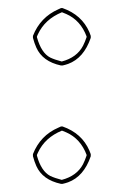

<svg xmlns="http://www.w3.org/2000/svg" viewBox="-20 -452 293 472"><path d="M61 -67.9V-73.2Q79.1 -119.1 123.5 -138.2Q127 -139.6 129.9 -141.1H133.8Q181.2 -124.5 199.7 -82Q201.7 -77.1 203.1 -73.2V-67.9Q186 -18.1 147.5 -3.9Q140.6 -1.5 133.8 0H129.9Q84.5 -9.8 69.3 -43.9Q64.5 -54.7 61 -67.9ZM61 -358.9V-363.8Q79.1 -409.7 123.5 -429.2Q127 -430.7 129.9 -432.1H133.8Q181.2 -415.5 199.7 -373Q201.7 -368.2 203.1 -363.8V-358.9Q186 -309.1 147.5 -294.9Q140.6 -292.5 133.8 -291H129.9Q84.5 -300.8 69.3 -335Q64.5 -345.7 61 -358.9ZM70.8 -69.3Q81.5 -30.8 103.5 -19.5Q114.7 -14.2 131.8 -9.8Q168.9 -19.5 184.1 -48.3Q189 -58.1 192.9 -69.8V-71.3Q178.2 -110.8 143.1 -126.5Q137.2 -128.9 132.3 -130.9Q90.3 -113.8 73.2 -76.7Q71.8 -73.2 70.8 -71.3ZM70.8 -360.4Q81.5 -321.8 103.5 -310.5Q114.7 -305.2 131.8 -300.8Q168.9 -310.5 184.1 -339.4Q189 -349.1 192.9 -360.8V-362.3Q178.2 -401.9 143.1 -417.5Q137.2 -419.9 132.3 -421.9Q90.3 -404.8 73.2 -367.7Q71.8 -364.3 70.8 -362.3Z"/></svg>

Font: Linux Biolinum Outline O
Style: Bold
Weight: 700
Designer: Philipp H. Poll
Foundry: Philipp H. Poll
Version: Version 0.9.2